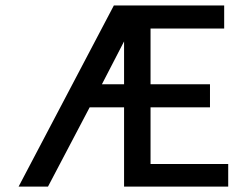

<svg xmlns="http://www.w3.org/2000/svg" viewBox="-20 -690 900 710"><path d="M311.6 -293.2H438.8V0H823.9V-83.5H536.7V-293.2H756.5V-378.5H536.7V-584.4H809V-669.9H401.1L48.8 0H157.5ZM438.8 -536.9V-378.5H356.9Z"/></svg>

Font: SaysetthaMai Thin
Style: Regular
Weight: 100
Designer: John M. Durdin
Foundry: Lao Script for Windows
Version: Version 1.101